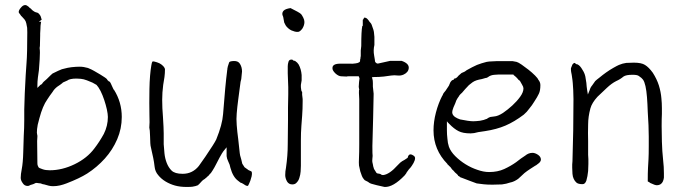

<svg xmlns="http://www.w3.org/2000/svg" viewBox="-20 -724 2695 760"><path d="M129 -70Q131 -64 134 -60H135L136 -59L149 -54Q160 -50 177 -50Q226 -50 275.5 -74Q325 -98 354 -137Q374 -163 391 -194Q407 -226 407 -261Q407 -272 403 -291Q399 -309 392.5 -328.5Q386 -348 378 -364Q369 -381 362 -388Q359 -390 346 -397Q328 -405 324 -406Q311 -411 300 -412Q289 -413 283 -413Q256 -413 246 -405Q241 -403 228 -397V-396Q218 -388 207 -381Q195 -372 188 -360Q179 -347 177 -345Q175 -343 167 -330Q149 -305 136 -256Q130 -232 129 -229V-228Q126 -213 126 -199Q126 -195 127 -192Q127 -189 128 -187V-183Q128 -175 127 -166L128 -79Q128 -73 129 -70ZM101 8Q99 9 97 10Q95 12 89 12Q77 12 70 1Q62 -10 62 -20Q62 -34 66 -54Q71 -80 72 -121Q73 -154 74 -186Q76 -218 76 -249V-291Q76 -293 78 -354Q82 -439 85 -475Q88 -511 88 -596Q88 -609 87.5 -614Q87 -619 84 -632Q82 -641 77 -647Q72 -653 67 -658L65 -660Q62 -662 62 -664L60 -666V-667Q54 -673 54 -676Q54 -684 63 -694Q71 -704 80 -704Q84 -704 88 -701Q93 -698 95 -696V-695L103 -689Q105 -686 110 -682Q117 -677 120 -676Q123 -675 124 -675Q125 -675 126 -674H127Q132 -673 137 -666Q142 -660 145 -646L134 -638H143L142 -634Q141 -629 140.5 -622.5Q140 -616 140 -609Q139 -595 139 -592V-584Q138 -549 138 -541Q137 -539 137 -533V-532Q139 -521 137 -488Q136 -467 134 -446L130 -417Q128 -401 128 -386V-376L135 -383L140 -388Q146 -390 149 -396Q152 -400 157 -404Q163 -409 165 -411Q185 -431 188 -433Q214 -446 225 -450Q251 -457 263 -458Q282 -460 295 -460Q311 -460 328 -455Q343 -449 353 -443Q365 -436 377 -429Q400 -415 403 -411Q406 -405 410 -403V-402H411Q414 -401 416 -399V-398Q418 -396 423 -384L430 -369H431Q462 -320 462 -261Q462 -215 444 -173Q426 -131 395 -96.5Q364 -62 325 -37Q295 -18 243 2Q230 7 217 10Q204 13 190 13Q181 13 173 11Q157 6 155 6Q152 6 149 5Q145 3 141 2Q136 1 132 1Q129 0 125.5 0Q122 0 122 0Q110 6 108 6ZM149 5Q148 5 148 5Z M879 -444 880 -450V-452Q880 -457 887 -477Q889 -482 906 -482.5Q923 -483 930 -471Q938 -458 938 -441Q936 -421 935 -411Q934 -405 932 -399V-398Q931 -391 930 -383Q929 -375 923 -330Q919 -300 917 -275Q915 -254 917 -229Q919 -202 923 -173Q928 -128 929 -118Q929 -112 935 -93Q937 -83 939 -76L948 -62L962 -52L963 -51Q968 -49 974 -46Q976 -46 977 -41Q978 -36 976 -26Q975 -23 971 -9Q967 1 966 3Q964 7 962 11L959 12Q952 11 943 4Q937 0 932 -1Q928 -4 923 -8Q902 -23 892 -60Q890 -68 889 -72Q885 -81 883 -86Q881 -91 879 -96Q878 -101 877 -106Q877 -111 877 -121V-141L864 -125Q860 -120 849 -100Q843 -88 836 -75Q829 -61 822 -50Q816 -39 807 -31L806 -29L802 -26L798 -22L793 -18L791 -16Q784 -12 780 -8L768 5Q766 6 764 9Q755 13 742 15Q737 16 718 16Q693 16 673 10.5Q653 5 635.5 -5.5Q618 -16 606 -31Q594 -45 592 -64Q590 -82 586.5 -99Q583 -116 579 -133Q575 -149 575 -157Q575 -171 574 -185Q573 -195 573 -205V-206Q572 -213 571 -219Q571 -228 572 -240Q572 -248 571.5 -269Q571 -290 571 -316.5Q571 -343 571.5 -371.5Q572 -400 574 -424Q576 -448 579 -465Q581 -477 583 -480H584Q584 -481 586 -481Q590 -481 601 -477.5Q612 -474 618.5 -469Q625 -464 629 -459Q633 -453 633 -450Q633 -434 631 -419Q628 -404 626 -388Q624 -373 623 -358Q622 -343 622 -329Q622 -296 625 -262Q628 -216 628 -196V-153Q628 -147 631 -117Q633 -97 640 -79Q647 -61 659 -49Q672 -36 703 -36Q723 -36 739 -44Q755 -52 767 -67Q778 -82 793 -104Q829 -157 836 -172Q860 -231 863 -272Q872 -390 879 -443Z M1101 -657Q1099 -661 1098 -665Q1096 -675 1103 -682Q1110 -689 1130 -692Q1135 -690 1157 -678Q1168 -672 1172 -668Q1176 -663 1180.5 -654Q1185 -645 1185 -637Q1185 -624 1177 -611Q1168 -599 1161 -598Q1154 -597 1147 -599Q1140 -601 1134 -603.5Q1128 -606 1121 -612Q1114 -618 1110.5 -624Q1107 -630 1105 -635Q1103 -648 1101 -657ZM1176 -360V-350V-349L1178 -332V-323Q1178 -292 1176 -266L1173 -226Q1171 -199 1171 -168V-68Q1171 -58 1170 -45Q1169 -32 1165 -20Q1162 -9 1154 -1Q1148 6 1137 6Q1123 6 1116 -6Q1109 -19 1109 -31Q1109 -46 1112 -60Q1119 -108 1119 -153Q1119 -199 1120 -247Q1120 -273 1120 -298Q1121 -324 1121 -351V-379L1119 -434V-462Q1119 -470 1122 -480Q1125 -488 1132 -488H1137L1142 -484Q1145 -483 1148 -483L1149 -482Q1157 -477 1162 -469Q1167 -460 1170 -449.5Q1173 -439 1174 -427V-406L1171 -388V-387V-379Q1171 -377 1172 -371Q1172 -364 1176 -360Z M1420 -651 1421 -654Q1421 -654 1424 -654Q1430 -654 1436 -647Q1439 -644 1440 -642Q1442 -638 1447 -633Q1451 -629 1455 -615Q1459 -605 1460 -598L1462 -578V-546Q1457 -525 1461 -504Q1463 -490 1464 -486V-485Q1464 -478 1469 -475Q1473 -471 1479 -473L1524 -483Q1548 -483 1570 -483V-482V-483Q1599 -473 1598 -455Q1597 -438 1578 -429Q1567 -424 1556 -425Q1540 -427 1528 -425L1499 -421Q1481 -419 1458 -419L1452 -418L1454 -412Q1456 -406 1456 -395Q1456 -383 1456 -381L1459 -353L1457 -258Q1454 -162 1454 -146Q1454 -111 1455 -107Q1455 -104 1454 -96Q1453 -85 1454 -82Q1455 -80 1456 -73Q1457 -65 1460 -57V-56L1470 -40Q1472 -37 1483 -36L1486 -35Q1490 -31 1496 -31Q1521 -33 1555 -71Q1565 -82 1572 -86Q1576 -88 1581 -91Q1585 -94 1587 -95Q1591 -97 1593 -99L1594 -100V-101Q1597 -113 1605 -113Q1610 -113 1617 -108Q1623 -104 1623 -98Q1623 -90 1617 -79Q1610 -67 1606 -62Q1601 -57 1598 -53Q1595 -49 1593 -46Q1590 -43 1588 -38L1582 -30Q1536 18 1502 16Q1497 15 1471 9Q1445 3 1441 -1Q1438 -4 1429 -8Q1423 -10 1420 -15Q1415 -21 1412.5 -27.5Q1410 -34 1406 -46Q1403 -59 1401 -69Q1400 -79 1401 -99Q1402 -119 1402 -153V-331Q1400 -363 1401 -367L1402 -368L1400 -380Q1401 -402 1403 -413V-414L1400 -422H1359Q1354 -422 1352 -421L1331 -422Q1320 -422 1307 -434Q1295 -446 1296 -455Q1296 -472 1327 -472Q1334 -472 1337 -472H1366Q1374 -471 1387 -473Q1396 -474 1401 -477Q1407 -480 1405 -487Q1405 -488 1406 -489Q1407 -492 1407 -497Q1407 -500 1408 -502Q1408 -503 1408 -514V-524L1410 -542Q1410 -602 1414 -621Q1415 -622 1416 -622Q1416 -634 1416 -643V-646H1417Z M1765 -60Q1763 -63 1757 -68Q1755 -71 1753 -72Q1752 -73 1751 -74V-75Q1696 -131 1696 -208Q1696 -242 1705.5 -278.5Q1715 -315 1731 -346H1732Q1733 -351 1736 -355.5Q1739 -360 1742 -363L1743 -364L1755 -382Q1758 -386 1759 -390Q1761 -394 1763 -399Q1765 -402 1767.5 -404.5Q1770 -407 1774 -408L1775 -409H1777V-411V-413H1779H1780H1781Q1783 -414 1785 -415Q1789 -417 1792 -421Q1795 -425 1799 -428Q1803 -431 1807 -435Q1819 -439 1827 -446Q1850 -459 1868 -467Q1886 -474 1906 -479Q1917 -481 1926 -481Q1935 -481 1946 -482H1995Q2001 -482 2009 -482Q2016 -481 2025 -479Q2032 -477 2045 -468Q2058 -459 2072 -448Q2086 -437 2098 -425Q2109 -414 2111 -408L2112 -407Q2119 -398 2119 -387Q2119 -365 2113 -353Q2107 -340 2095 -322Q2090 -314 2085.5 -307.5Q2081 -301 2075 -294Q2070 -287 2065 -281.5Q2060 -276 2053 -270Q2016 -242 1981 -227Q1946 -212 1900 -205L1873 -201Q1856 -196 1843 -196Q1812 -196 1795 -205Q1777 -214 1758 -234L1753 -239L1749 -244V-237V-231V-208Q1749 -192 1751 -175Q1752 -158 1757 -143Q1764 -124 1782 -106Q1800 -88 1822.5 -74Q1845 -60 1869 -52Q1894 -43 1916 -43Q1950 -43 1976 -55Q2002 -67 2023 -82Q2033 -90 2042 -96.5Q2051 -103 2059 -108Q2072 -119 2088 -119Q2098 -119 2110 -111Q2121 -103 2121 -93V-90Q2119 -83 2114 -79Q2107 -73 2101 -69H2100Q2089 -62 2077.5 -54.5Q2066 -47 2056 -39Q2048 -32 2042 -26L2031 -16Q2024 -11 2017 -7.5Q2010 -4 2002 -2H2001Q1984 4 1967 6Q1949 7 1929 7Q1909 7 1895 5.5Q1881 4 1867 2L1840 -8Q1826 -13 1806 -21Q1804 -21 1803 -22Q1802 -23 1800 -24V-25H1799Q1795 -27 1794 -28L1793 -29V-30Q1789 -35 1785 -38Q1781 -41 1778 -45Q1775 -49 1771 -52Q1768 -55 1765 -60ZM1782 -315Q1780 -310 1775 -299Q1770 -286 1770 -280Q1770 -269 1781 -261Q1790 -255 1802 -251H1803Q1817 -248 1831 -246Q1845 -244 1853 -244Q1863 -244 1880 -246Q1897 -249 1905 -253H1906Q1916 -260 1921 -261Q1926 -262 1936 -263Q1951 -264 1971 -277Q1990 -290 2008 -306.5Q2026 -323 2039 -341Q2052 -359 2052 -374Q2052 -380 2047 -388Q2043 -396 2038 -404L2036 -405V-406Q2032 -407 2031 -410Q2028 -414 2025 -416V-417Q2020 -421 2018 -423L2013 -427V-428L2012 -429H2011H2010H1954Q1946 -429 1938 -428Q1922 -427 1912 -419Q1909 -417 1907 -416Q1906 -416 1906 -416Q1904 -416 1901 -415L1887 -411Q1875 -409 1866 -406Q1857 -403 1850 -398Q1843 -393 1836 -387Q1829 -380 1821 -371Q1813 -362 1809 -357Q1803 -352 1798 -346V-345Q1795 -340 1791 -335Q1786 -328 1782 -315Z M2544 -6Q2544 -41 2545 -59L2547 -94Q2548 -111 2548 -147V-183Q2548 -207 2547 -228Q2546 -250 2544 -282Q2543 -313 2541 -339Q2539 -365 2535 -383Q2531 -401 2525 -409Q2521 -415 2509 -423Q2503 -428 2484 -428Q2458 -428 2448 -421Q2435 -410 2419 -403Q2401 -394 2382 -376Q2364 -359 2345 -341Q2323 -317 2317 -295Q2308 -262 2308 -231Q2307 -196 2308 -166Q2308 -136 2308 -111Q2308 -107 2309 -94Q2309 -82 2309 -75Q2309 -61 2308 -47Q2306 -26 2301 -9Q2296 5 2286 5Q2269 5 2262 -1Q2255 -7 2251 -16Q2247 -24 2246 -36Q2245 -48 2245 -60Q2245 -67 2245 -73Q2246 -80 2246 -86Q2248 -147 2249 -208.5Q2250 -270 2250 -332Q2250 -350 2249 -368Q2247 -402 2246 -407Q2245 -416 2243 -428Q2240 -442 2240 -446Q2240 -452 2240 -454Q2241 -456 2244 -464Q2245 -469 2249 -472Q2251 -475 2255 -475Q2258 -472 2261 -470H2264L2266 -469Q2276 -465 2286 -447Q2294 -435 2297 -421Q2299 -409 2301 -396Q2302 -381 2304 -368L2307 -350L2314 -367Q2317 -378 2324 -386Q2331 -396 2336 -403Q2341 -408 2353 -417Q2365 -427 2379 -437Q2393 -447 2408 -455.5Q2423 -464 2430 -467Q2444 -473 2459 -475Q2474 -476 2489 -476Q2519 -476 2533 -467Q2548 -458 2564 -436Q2580 -411 2588 -386Q2596 -360 2598 -335Q2600 -316 2600 -296Q2600 -289 2600 -273Q2599 -255 2599 -225Q2599 -201 2600 -163.5Q2601 -126 2605 -89Q2608 -64 2608 -38Q2608 -30 2608 -21Q2607 -13 2604 -6Q2601 1 2595 5Q2587 10 2577 9Q2573 9 2558 2Q2554 1 2551 -2Q2544 -6 2544 -6ZM2595 5ZM2336 -403Z"/></svg>

Font: ToneOZ-Tsuipita-TC
Style: Tsuipita-TC
Weight: 400
Designer: :Jeffrey Xuan (Chih-Lin Hsuan)  :
Foundry: jeffreyx@gmail.com, cjkFonts.io
Version: Version 0.24071